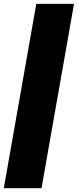

<svg xmlns="http://www.w3.org/2000/svg" viewBox="-54 -842 405 999"><path d="M134.8 -821.8H331.1L162.1 137.2H-34.2Z"/></svg>

Font: Poppins ExtraBold
Style: Italic
Weight: 800
Italic angle: -10°
Designer: Ninad Kale (Devanagari), Jonny Pinhorn (Latin)
Foundry: Indian Type Foundry
Version: Version 3.200;PS 1.000;hotconv 16.6.54;makeotf.lib2.5.65590